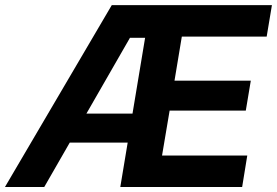

<svg xmlns="http://www.w3.org/2000/svg" viewBox="-54 -748 1108 768"><path d="M-34.2 0 393.1 -727.5H1033.7L1012.7 -601.6H673.3L644 -425.3H949.2L929.2 -305.7H624.5L594.2 -126H935.1L914.6 0H427.2L526.4 -596.7H465.8L123 0ZM164.1 -177.7 183.6 -293.5H534.2L514.6 -177.7Z"/></svg>

Font: Inter 28pt
Style: Bold Italic
Weight: 700
Italic angle: -9.3988°
Designer: Rasmus Andersson
Foundry: rsms
Version: Version 4.001;git-66647c0bb